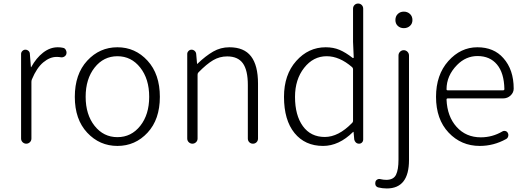

<svg xmlns="http://www.w3.org/2000/svg" viewBox="-20 -815 2975 1089"><path d="M99.6 -29.3V-508.8Q99.6 -518.6 106.9 -525.9Q114.3 -533.2 124 -533.2Q133.8 -533.2 141.6 -526.4Q149.4 -519.5 149.4 -508.8L155.3 -434.6Q155.3 -433.6 156.2 -433.6Q157.2 -433.6 157.2 -434.6Q185.5 -486.3 224.6 -516.6Q263.7 -546.9 307.6 -546.9Q324.2 -546.9 336.9 -543.9Q348.6 -542 353.5 -531.2Q357.4 -524.4 357.4 -516.6Q357.4 -512.7 356.4 -508.8Q353.5 -499 344.2 -493.7Q335 -488.3 324.2 -490.2Q315.4 -492.2 300.8 -492.2Q262.7 -492.2 225.6 -461.4Q188.5 -430.7 161.1 -365.2Q158.2 -358.4 158.2 -350.6V-29.3Q158.2 -16.6 149.4 -8.3Q140.6 0 128.9 0Q117.2 0 108.4 -8.3Q99.6 -16.6 99.6 -29.3Z M404.3 -265.6Q404.3 -394.5 474.6 -470.7Q544.9 -546.9 646 -546.9Q747.1 -546.9 816.9 -470.7Q886.7 -394.5 886.7 -265.6Q886.7 -137.7 816.9 -62.5Q747.1 12.7 646 12.7Q544.9 12.7 474.6 -62.5Q404.3 -137.7 404.3 -265.6ZM516.6 -101.1Q567.4 -37.1 646 -37.1Q724.6 -37.1 775.4 -101.1Q826.2 -165 826.2 -266.1Q826.2 -367.2 775.4 -431.6Q724.6 -496.1 646 -496.1Q567.4 -496.1 516.6 -431.6Q465.8 -367.2 465.8 -266.1Q465.8 -165 516.6 -101.1Z M1042 -29.3V-508.8Q1042 -518.6 1049.3 -525.9Q1056.6 -533.2 1066.4 -533.2Q1076.2 -533.2 1084 -526.4Q1091.8 -519.5 1092.8 -508.8L1097.7 -453.1Q1097.7 -452.1 1098.6 -452.1Q1099.6 -452.1 1099.6 -453.1Q1146.5 -498 1189 -522.5Q1231.4 -546.9 1281.2 -546.9Q1364.3 -546.9 1403.8 -495.6Q1443.4 -444.3 1443.4 -340.8V-29.3Q1443.4 -16.6 1435.1 -8.3Q1426.8 0 1414.6 0Q1402.3 0 1394 -8.3Q1385.7 -16.6 1385.7 -29.3V-333Q1385.7 -417 1357.4 -456.1Q1329.1 -495.1 1268.6 -495.1Q1225.6 -495.1 1189 -473.6Q1152.3 -452.1 1105.5 -404.3Q1100.6 -399.4 1100.6 -391.6V-29.3Q1100.6 -16.6 1091.8 -8.3Q1083 0 1071.3 0Q1059.6 0 1050.8 -8.3Q1042 -16.6 1042 -29.3Z M1812.5 12.7Q1710 12.7 1650.4 -60.5Q1590.8 -133.8 1590.8 -265.6Q1590.8 -391.6 1660.2 -469.2Q1729.5 -546.9 1827.1 -546.9Q1871.1 -546.9 1905.8 -532.2Q1940.4 -517.6 1980.5 -486.3Q1982.4 -485.4 1984.4 -486.3Q1986.3 -487.3 1986.3 -489.3L1982.4 -578.1V-765.6Q1982.4 -778.3 1990.7 -786.6Q1999 -794.9 2011.2 -794.9Q2023.4 -794.9 2031.7 -786.6Q2040 -778.3 2040 -765.6V-24.4Q2040 -13.7 2033.2 -6.8Q2026.4 0 2016.6 0Q2005.9 0 1998.5 -6.8Q1991.2 -13.7 1989.3 -23.4L1985.4 -66.4Q1985.4 -67.4 1984.4 -67.4Q1983.4 -67.4 1982.4 -66.4Q1902.3 12.7 1812.5 12.7ZM1822.3 -38.1Q1899.4 -38.1 1976.6 -117.2Q1982.4 -122.1 1982.4 -128.9V-422.9Q1982.4 -429.7 1976.6 -434.6Q1905.3 -496.1 1833 -496.1Q1756.8 -496.1 1705.1 -430.2Q1653.3 -364.3 1653.3 -265.6Q1653.3 -161.1 1697.8 -99.6Q1742.2 -38.1 1822.3 -38.1Z M2173.8 253.9Q2148.4 253.9 2125 248Q2115.2 245.1 2110.4 236.3Q2108.4 230.5 2108.4 224.6Q2108.4 220.7 2109.4 216.8Q2111.3 208 2120.1 203.1Q2128.9 198.2 2138.7 201.2Q2155.3 205.1 2170.9 205.1Q2211.9 205.1 2226.1 176.3Q2240.2 147.5 2240.2 90.8V-500Q2240.2 -512.7 2249 -521.5Q2257.8 -530.3 2270 -530.3Q2282.2 -530.3 2291 -521.5Q2299.8 -512.7 2299.8 -500V92.8Q2299.8 253.9 2173.8 253.9ZM2222.7 -701.2Q2222.7 -722.7 2236.3 -735.8Q2250 -749 2270.5 -749Q2291 -749 2305.2 -735.8Q2319.3 -722.7 2319.3 -701.2Q2319.3 -680.7 2305.2 -668Q2291 -655.3 2270.5 -655.3Q2250 -655.3 2236.3 -668Q2222.7 -680.7 2222.7 -701.2Z M2701.2 12.7Q2595.7 12.7 2524.4 -63Q2453.1 -138.7 2453.1 -265.6Q2453.1 -390.6 2522.9 -468.8Q2592.8 -546.9 2687.5 -546.9Q2781.2 -546.9 2835 -485.4Q2893.6 -419.9 2893.6 -312.5Q2893.6 -290 2876 -273.4Q2858.4 -256.8 2833 -256.8H2519.5Q2512.7 -256.8 2512.7 -250Q2516.6 -154.3 2569.8 -95.2Q2623 -36.1 2707 -36.1Q2772.5 -36.1 2829.1 -69.3Q2836.9 -74.2 2846.7 -71.8Q2856.4 -69.3 2860.4 -60.5Q2865.2 -51.8 2862.3 -41.5Q2859.4 -31.2 2850.6 -26.4Q2780.3 12.7 2701.2 12.7ZM2512.7 -308.6Q2512.7 -302.7 2519.5 -302.7H2833Q2840.8 -302.7 2840.8 -309.6Q2840.8 -310.5 2840.8 -310.5Q2838.9 -401.4 2798.8 -449.2Q2758.8 -497.1 2688.5 -497.1Q2622.1 -497.1 2572.3 -446.3Q2512.7 -385.7 2512.7 -308.6Z"/></svg>

Font: Gen Jyuu Gothic P Light
Style: Regular
Weight: 200
Designer: [Source Han Sans]
Ryoko NISHIZUKA  (kana & ideographs); Paul D. Hunt (Latin, Greek & Cyrillic); Wenlong ZHANG  (bopomofo
Version: Version 1.002.20150607